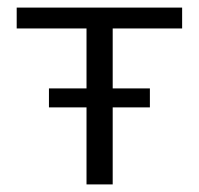

<svg xmlns="http://www.w3.org/2000/svg" viewBox="-20 -486 524 506"><path d="M277 -411V-253H375V-203H277V0H208V-203H109V-253H208V-411H24V-466H460V-411Z"/></svg>

Font: Ysabeau SC
Style: Regular
Weight: 400
Designer: Christian Thalmann (Catharsis Fonts)
Version: Version 0.003